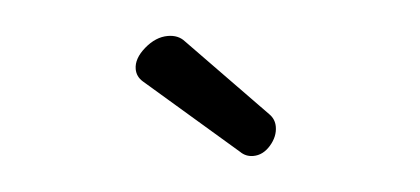

<svg xmlns="http://www.w3.org/2000/svg" viewBox="-28 -775 556 254"><g transform="rotate(-5 250.0 -648.0)"><path d="M163 -675Q155 -682 155 -692Q155 -706 170 -719Q185 -732 201 -732Q215 -732 223 -723L326 -617Q333 -610 333 -600Q333 -587 323 -575.5Q313 -564 300 -564Q290 -564 283 -571Z"/></g></svg>

Font: Moon Stars Kai T HW
Style: Regular
Weight: 400
Designer: GuiWonder
Version: Version 1.101